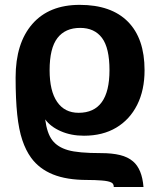

<svg xmlns="http://www.w3.org/2000/svg" viewBox="-20 -558 658 786"><path d="M571.8 -270.5Q571.8 -189 541.5 -128.7Q511.2 -68.4 455.8 -35.4Q400.4 -2.4 323.7 -2.4Q271 -2.4 229 -20.8Q187 -39.1 165 -69.3Q172.4 -12.2 194.1 16.1Q215.8 44.4 258.3 56.6Q299.8 68.8 394 68.8Q439 68.8 471.2 76.7Q503.4 84.5 524.4 102.5Q561.5 133.8 567.4 207.5H445.8Q445.8 193.8 435.5 189Q424.3 183.1 396.7 180.9Q369.1 178.7 336.4 178.7Q252.9 178.7 196.8 156Q140.6 133.3 107.4 87.9Q85.4 57.6 71.3 15.4Q57.1 -26.9 50.5 -89.1Q43.9 -151.4 43.9 -240.7Q43.9 -381.3 112.3 -459.7Q180.7 -538.1 306.2 -538.1Q435.5 -538.1 503.7 -469.2Q571.8 -400.4 571.8 -270.5ZM428.2 -270.5Q428.2 -361.8 397.5 -402.8Q366.7 -443.8 308.1 -443.8Q247.1 -443.8 215.1 -402.3Q183.1 -360.8 183.1 -270.5Q183.1 -185.5 213.9 -140.9Q244.6 -96.2 301.8 -96.2Q428.2 -96.2 428.2 -270.5Z"/></svg>

Font: Arimo
Style: Bold
Weight: 700
Designer: Steve Matteson
Foundry: Monotype Imaging Inc.
Version: Version 1.33